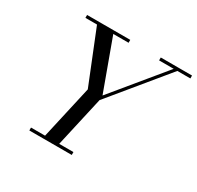

<svg xmlns="http://www.w3.org/2000/svg" viewBox="-160 -933 1144 1117"><g transform="rotate(30 412.5 -375.0)"><path d="M255 0 340 -377 190 -750H300L432 -389L727.5 -748H752L430.5 -357L350 0ZM165 0V-19.5H450V0ZM120 -730.5V-750H410V-730.5ZM615 -730.5V-750H825V-730.5Z"/></g></svg>

Font: Bodoni Moda 11pt
Style: Italic
Weight: 400
Italic angle: -13°
Version: Version 2.004